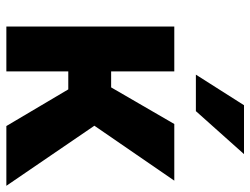

<svg xmlns="http://www.w3.org/2000/svg" viewBox="-112 -676 788 604"><g transform="rotate(90 282.0 -374.0)"><path d="M63.5 0ZM261.2 -194.8H204.6V0H63.5V-528.3H204.6V-329.6H254.9L370.1 -528.3H548.3L375.5 -276.9L564.5 0H376.5ZM311 -747.6H464.8L329.6 -596.2H214.8Z"/></g></svg>

Font: Roboto-o
Style: o-Bold
Weight: 700
Designer: Google
Version: Version 2.134; 2016; ttfautohint (v1.6)